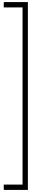

<svg xmlns="http://www.w3.org/2000/svg" viewBox="-20 -1170 512 1839"><path d="M16 -1099V-1150H247V649H16V598H196V-1099Z"/></svg>

Font: KaTeX_Size2
Style: Regular
Weight: 400
Version: Version